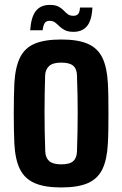

<svg xmlns="http://www.w3.org/2000/svg" viewBox="-20 -774 510 802"><path d="M235.5 9Q166.5 9 124.8 -9.2Q83 -27.5 63.2 -67.5Q43.5 -107.5 40 -173.5Q39 -196 38.2 -229Q37.5 -262 37.5 -298.8Q37.5 -335.5 38.2 -369.5Q39 -403.5 40 -427.5Q44 -494 63.8 -534Q83.5 -574 125 -591.5Q166.5 -609 235.5 -609Q306.5 -609 347.8 -590.5Q389 -572 408 -532Q427 -492 430.5 -427.5Q432 -403.5 432.5 -370.2Q433 -337 433 -300.8Q433 -264.5 432.5 -231Q432 -197.5 430.5 -173.5Q427 -107.5 407.8 -67.5Q388.5 -27.5 347.2 -9.2Q306 9 235.5 9ZM235.5 -87.5Q271.5 -87.5 286.2 -101.2Q301 -115 301.5 -142Q303 -186.5 303.8 -225.8Q304.5 -265 304.5 -302.5Q304.5 -340 303.8 -378.5Q303 -417 301.5 -459Q301 -486 286 -499.2Q271 -512.5 235.5 -512.5Q201 -512.5 185.2 -498.2Q169.5 -484 168.5 -458.5Q167.5 -424.5 166.8 -386.5Q166 -348.5 166 -307.8Q166 -267 166.8 -225.2Q167.5 -183.5 169 -142Q170 -115 185.5 -101.2Q201 -87.5 235.5 -87.5ZM314 -742.5H366Q363.5 -689 343.5 -665Q323.5 -641 287 -641Q264.5 -641 251 -648Q237.5 -655 228.2 -664.2Q219 -673.5 210 -680.2Q201 -687 187 -687Q172.5 -687 166.5 -677.2Q160.5 -667.5 158 -647.5H106Q110 -703.5 130 -728.5Q150 -753.5 188 -753.5Q210.5 -753.5 223.8 -746.8Q237 -740 245.5 -730.8Q254 -721.5 263 -714.8Q272 -708 286.5 -708Q301.5 -708 307.5 -717Q313.5 -726 314 -742.5Z"/></svg>

Font: Big Shoulders
Style: Bold
Weight: 700
Designer: Patric King
Foundry: XO Type Co
Version: Version 2.002